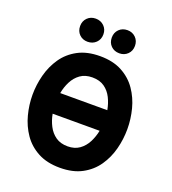

<svg xmlns="http://www.w3.org/2000/svg" viewBox="-163 -1039 1046 1171"><g transform="rotate(20 360.0 -453.0)"><path d="M360 12Q276 12 217 -19.8Q158 -51.5 121.8 -104.2Q85.5 -157 68.8 -221Q52 -285 52 -350Q52 -415 68.8 -479Q85.5 -543 121.8 -595.8Q158 -648.5 217 -680.2Q276 -712 360 -712Q444.5 -712 503.2 -680.2Q562 -648.5 598.2 -595.8Q634.5 -543 651 -479Q667.5 -415 667.5 -350Q667.5 -285 651 -221Q634.5 -157 598.2 -104.2Q562 -51.5 503.2 -19.8Q444.5 12 360 12ZM360 -574Q313.5 -574 282.2 -551.5Q251 -529 232.8 -493Q214.5 -457 207.5 -417H513Q505.5 -458.5 487.8 -494.2Q470 -530 438.8 -552Q407.5 -574 360 -574ZM360 -127Q405.5 -127 436.5 -149.2Q467.5 -171.5 485.8 -207.2Q504 -243 512 -283H207Q214.5 -242 232.8 -206.5Q251 -171 282.2 -149Q313.5 -127 360 -127ZM462.5 -768Q429.5 -768 408.2 -789Q387 -810 387 -843Q387 -875.5 408.2 -896.8Q429.5 -918 462.5 -918Q494.5 -918 516 -896.8Q537.5 -875.5 537.5 -843Q537.5 -810 516 -789Q494.5 -768 462.5 -768ZM256.5 -768Q224 -768 202.8 -789Q181.5 -810 181.5 -843Q181.5 -875.5 202.8 -896.8Q224 -918 256.5 -918Q289 -918 310.8 -896.8Q332.5 -875.5 332.5 -843Q332.5 -810 310.8 -789Q289 -768 256.5 -768Z"/></g></svg>

Font: Overpass ExtraBold
Style: Regular
Weight: 800
Designer: Delve Withrington, Dave Bailey, Thomas Jockin
Foundry: Delve Fonts LLC
Version: Version 4.000; ttfautohint (v1.8.3)